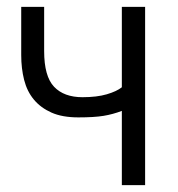

<svg xmlns="http://www.w3.org/2000/svg" viewBox="-20 -541 520 561"><path d="M404 0H336V-217Q310 -207 282.5 -202.5Q255 -198 209 -198Q162 -198 130.5 -212Q99 -226 79 -250Q59 -274 50.5 -307.5Q42 -341 42 -380V-521H109V-392Q109 -318 138 -287.5Q167 -257 221 -257Q263 -257 292 -265.5Q321 -274 336 -286V-521H404Z"/></svg>

Font: PTCRaleway
Style: Regular
Weight: 400
Designer: Matt McInerney, Pablo Impallari, Rodrigo Fuenzalida
Foundry: Matt McInerney, Pablo Impallari, Rodrigo Fuenzalida
Version: Version 3.000g; ttfautohint (v1.5) -l 8 -r 28 -G 28 -x 14 -D